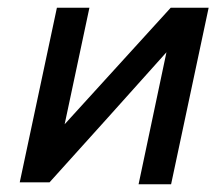

<svg xmlns="http://www.w3.org/2000/svg" viewBox="-20 -477 559 496"><path d="M519 -457 422 -1H338L410 -342Q335 -258 258.5 -173Q182 -88 108 -6H31L127 -457H211L147 -156L421 -457Z"/></svg>

Font: New Athena Unicode
Style: Bold Italic
Weight: 700
Designer: J. Rusten 1997; rev. by R. Hancock 2001, 2002, rev. by D. Mastronarde 2002-2021
Foundry: Society for Classical Studies (formerly American Philological Association)
Version: Version 5.008